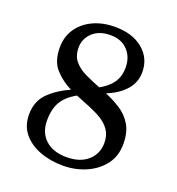

<svg xmlns="http://www.w3.org/2000/svg" viewBox="-127 -783 824 896"><g transform="rotate(20 285.0 -335.0)"><path d="M293.5 -681Q380 -681 432 -637.8Q484 -594.5 484 -525Q484 -475 451 -437Q418 -399 358.5 -375Q399 -358 435 -335Q471 -312 493.2 -275Q515.5 -238 515.5 -179.5Q515.5 -119.5 482.8 -77Q450 -34.5 397.2 -11.8Q344.5 11 284.5 11Q221 11 168.8 -8.8Q116.5 -28.5 85.5 -66.5Q54.5 -104.5 54.5 -159.5Q54.5 -226 96 -267Q137.5 -308 199 -335Q151 -358.5 116.8 -396.5Q82.5 -434.5 82.5 -503Q82.5 -556 109.5 -596Q136.5 -636 184.2 -658.5Q232 -681 293.5 -681ZM165 -532.5Q165 -491 186.8 -465.2Q208.5 -439.5 243.8 -422.8Q279 -406 319 -390.5Q360 -412.5 381.8 -443.5Q403.5 -474.5 403.5 -519Q403.5 -570.5 372.2 -604Q341 -637.5 286 -637.5Q230 -637.5 197.5 -606.8Q165 -576 165 -532.5ZM143 -163Q143 -101.5 181.5 -66.8Q220 -32 286 -32Q354 -32 392.2 -66.5Q430.5 -101 430.5 -154Q430.5 -192 413.2 -217.2Q396 -242.5 367.5 -259.8Q339 -277 304.5 -290.8Q270 -304.5 235 -319Q186 -292 164.5 -255.5Q143 -219 143 -163Z"/></g></svg>

Font: Newsreader Text Medium
Style: Regular
Weight: 500
Designer: Hugues Gentile
Foundry: Production Type
Version: Version 1.001